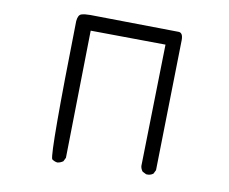

<svg xmlns="http://www.w3.org/2000/svg" viewBox="-82 -846 1165 976"><g transform="rotate(10 500.0 -358.0)"><path d="M272.5 25.4Q256.8 23.4 244.1 13.7Q228.5 -19.5 242.2 -699.2Q245.1 -731.4 261.7 -736.8Q278.3 -742.2 307.6 -742.2Q741.2 -736.3 764.2 -735.8Q787.1 -735.4 787.1 -697.3L773.4 -23.4L763.7 -3.9Q749 7.8 727.5 5.9L708 -3.9Q698.2 -15.6 696.3 -31.2L710 -660.2L323.2 -664.1L311.5 -5.9L301.8 13.7Q288.1 23.4 272.5 25.4Z"/></g></svg>

Font: NaikaiFont
Style: Regular-Lite
Weight: 400
Version: Version 1.67